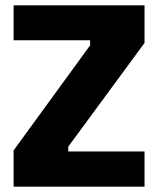

<svg xmlns="http://www.w3.org/2000/svg" viewBox="-20 -700 593 720"><path d="M31 0V-136L318 -530V-549H31V-680H522V-539L236 -150V-132H522V0Z"/></svg>

Font: Cairo Play ExtraBold
Style: Regular
Weight: 800
Version: Version 3.119